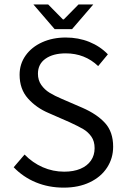

<svg xmlns="http://www.w3.org/2000/svg" viewBox="-20 -838 568 870"><path d="M271 -60.1Q313.5 -60.1 344.5 -73.2Q375.5 -86.4 392.1 -110.4Q408.7 -134.3 408.7 -166.5Q408.7 -198.2 394 -219Q379.4 -239.7 357.7 -252.7Q335.9 -265.6 294.4 -284.7L200.7 -325.7Q145 -349.1 106.9 -391.6Q68.8 -434.1 68.8 -499.5Q68.8 -548.3 96.2 -586.7Q123.5 -625 171.1 -646.5Q218.8 -668 277.8 -668Q335.4 -668 384.5 -648.2Q433.6 -628.4 468.8 -591.8L424.8 -538.6Q364.3 -596.2 277.8 -596.2Q220.7 -596.2 186.3 -572Q151.9 -547.9 151.9 -503.9Q151.9 -474.6 167 -453.1Q182.1 -431.6 204.8 -417.7Q227.5 -403.8 259.8 -390.1L353.5 -349.6Q419.4 -320.8 456.1 -280.5Q492.7 -240.2 492.7 -173.3Q492.7 -121.1 465.3 -78.9Q438 -36.6 387.2 -12.2Q336.4 12.2 269 12.2Q200.7 12.2 143.1 -11.5Q85.4 -35.2 42 -80.1L91.3 -137.7Q127.4 -100.6 173.6 -80.3Q219.7 -60.1 271 -60.1ZM306.6 -706.1H227.5L131.3 -817.9H198.2L265.1 -750H269L335.9 -817.9H402.8Z"/></svg>

Font: Varta
Style: Regular
Weight: 400
Designer: Joana Correia, Viktoriya Grabowska, Eben Sorkin
Foundry: Sorkin Type
Version: Version 1.002; ttfautohint (v1.3) -l 8 -r 24 -G 200 -x 12 -H